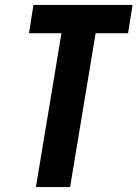

<svg xmlns="http://www.w3.org/2000/svg" viewBox="-20 -755 555 775"><path d="M125 0 228 -621H97L115 -735H515L497 -621H366L263 0Z"/></svg>

Font: Iosevka Heavy
Style: Italic
Weight: 900
Italic angle: -9°
Monospace: yes
Designer: Belleve Invis
Foundry: Belleve Invis
Version: Version 32.5.0; ttfautohint (v1.8.4)